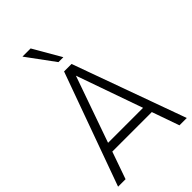

<svg xmlns="http://www.w3.org/2000/svg" viewBox="-291 -1101 1203 1203"><g transform="rotate(-45 310.5 -500.0)"><path d="M337.5 -816.2H293.8L158.8 -1000H231.2ZM550 0 486.2 -181.2H136.2L72.5 0H6.2L277.5 -750H343.8L615 0ZM156.2 -238.8H466.2L311.2 -678.8Z"/></g></svg>

Font: Now Light
Style: Regular
Weight: 300
Designer: Alfredo Marco Pradil
Foundry: Alfredo Marco Pradil
Version: Version 1.002;PS 001.002;hotconv 1.0.88;makeotf.lib2.5.64775